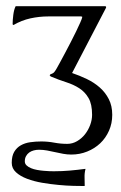

<svg xmlns="http://www.w3.org/2000/svg" viewBox="-20 -439 394 623"><path d="M141.1 -194.8 144 -198.2Q152.8 -200.7 156.5 -205.6Q160.2 -210.4 164.1 -217.3Q168 -224.1 175.3 -237.5Q182.6 -251 191.4 -267.6Q200.2 -284.2 209.7 -302.5Q219.2 -320.8 227.1 -337.2Q234.9 -353.5 240.5 -366Q246.1 -378.4 247.1 -384.3L243.7 -385.7H136.7Q107.4 -385.7 78.6 -379.4Q49.8 -373 23.9 -357.9L21.5 -358.9Q21.5 -359.9 21.2 -360.4Q21 -360.8 21 -361.8Q21 -374 23.2 -391.1Q25.4 -408.2 30.8 -418.9H322.3L324.2 -417V-414.1L213.9 -202.1Q238.3 -193.8 261.7 -182.6Q285.2 -171.4 303.5 -155.3Q321.8 -139.2 333 -117.4Q344.2 -95.7 344.2 -66.4Q344.2 -38.6 333.7 -14.9Q323.2 8.8 305.2 25.9Q287.1 43 262.9 52.7Q238.8 62.5 211.4 62.5Q198.2 62.5 185.1 60.1Q171.9 57.6 158.9 54.7Q146 51.8 132.8 49.3Q119.6 46.9 106.4 46.9Q97.7 46.9 89.4 49.1Q81.1 51.3 74.7 55.9Q68.4 60.5 64.5 67.6Q60.5 74.7 60.5 84.5Q60.5 92.3 66.2 97.7Q71.8 103 80.6 106.7Q89.4 110.4 100.1 112.3Q110.8 114.3 121.6 115.2Q132.3 116.2 141.4 116.5Q150.4 116.7 155.8 116.7Q181.2 116.7 206.3 114.5Q231.4 112.3 256.8 108.9L257.3 109.9Q253.9 123 254.4 136.7Q254.9 150.4 254.9 164.1Q254.4 164.1 254.2 164.3Q253.9 164.6 253.4 164.6Q240.7 164.6 218.5 164.1Q196.3 163.6 170.2 161.1Q144 158.7 116.9 154.1Q89.8 149.4 67.9 141.1Q45.9 132.8 32 120.1Q18.1 107.4 18.1 89.4Q18.1 67.4 26.1 53.7Q34.2 40 47.6 32.5Q61 24.9 78.1 22.5Q95.2 20 113.8 20Q135.3 20 156 23.9Q176.8 27.8 198.2 27.8Q215.3 27.8 230.2 19Q245.1 10.3 255.9 -3.4Q266.6 -17.1 272.7 -33.7Q278.8 -50.3 278.8 -66.4Q278.8 -101.1 267.3 -120.8Q255.9 -140.6 237.3 -152.6Q218.8 -164.6 194.3 -172.4Q169.9 -180.2 144.5 -190.9Z"/></svg>

Font: CAT Linz
Style: Regular
Weight: 400
Designer: Peter Wiegel
Foundry: Peter Wiegel
Version: Version 1.08